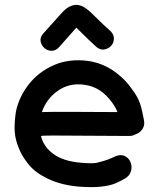

<svg xmlns="http://www.w3.org/2000/svg" viewBox="-20 -768 642 788"><path d="M305 -2Q358 2 395 -2Q432 -6 455 -16Q473 -24 489 -33Q510 -44 516.5 -62.5Q523 -81 517 -99Q511 -117 494.5 -126.5Q478 -136 455 -127Q436 -118 421 -112.5Q406 -107 378 -100Q361 -96 313 -100Q241 -106 200 -135.5Q159 -165 148 -210H151Q151 -213 331 -211L511 -210Q525 -210 537 -217Q555 -223 565 -239Q575 -255 571 -274Q569 -286 564 -308.5Q559 -331 554 -345Q544 -373 523 -400Q491 -447 444 -478.5Q397 -510 341 -518Q263 -528 200.5 -500.5Q138 -473 97.5 -421Q57 -369 45 -308Q38 -258 40.5 -226.5Q43 -195 56 -163Q68 -130 96 -95Q123 -60 177.5 -34Q232 -8 305 -2ZM152 -308Q170 -362 217.5 -395.5Q265 -429 327 -420Q395 -411 441 -346Q457 -323 462 -308Q210 -310 152 -308ZM222 -574 292 -653 294 -654 300 -648Q347 -601 376 -575Q392 -562 408.5 -565Q425 -568 436 -580Q447 -592 447.5 -609Q448 -626 433 -641Q406 -664 361 -709Q345 -725 336 -731Q317 -746 297 -748Q275 -749 254 -734Q243 -726 229 -710L159 -632Q144 -616 146.5 -599.5Q149 -583 161.5 -571.5Q174 -560 191 -559.5Q208 -559 222 -574Z"/></svg>

Font: Balsamiq Sans
Style: Regular
Weight: 400
Designer: Michael Angeles
Foundry: Balsamiq SRL
Version: Version 1.020; ttfautohint (v1.8.4.7-5d5b);gftools[0.9.26]